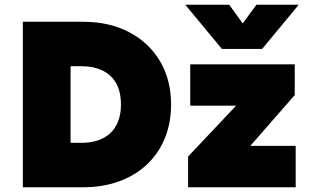

<svg xmlns="http://www.w3.org/2000/svg" viewBox="-20 -792 1309 812"><path d="M76.5 0V-700H330.5Q442.5 -700 526.5 -655.8Q610.5 -611.5 657 -532.8Q703.5 -454 703.5 -350Q703.5 -271.5 677 -207Q650.5 -142.5 601.2 -96.2Q552 -50 483.5 -25Q415 0 330.5 0ZM278.5 -188H325.5Q362.5 -188 392.8 -197.8Q423 -207.5 445.2 -227.8Q467.5 -248 479.5 -278.5Q491.5 -309 491.5 -350Q491.5 -405 470.5 -441Q449.5 -477 412 -494.5Q374.5 -512 325.5 -512H278.5ZM775.5 0V-130L978.5 -345H784.5V-520H1226.5V-390L1038.5 -175H1230.5V0ZM918.5 -585 763.5 -772H949.5L1006.5 -693L1064.5 -772H1243.5L1088.5 -585Z"/></svg>

Font: Geologica Black
Style: Regular
Weight: 900
Designer: Sindre Bremnes, Frode Helland
Foundry: Monokrom Skriftforlag AS
Version: Version 1.010;gftools[0.9.28]